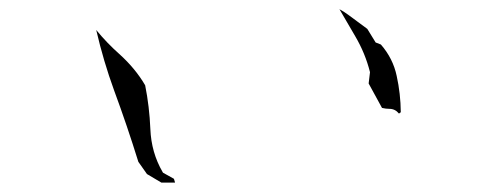

<svg xmlns="http://www.w3.org/2000/svg" viewBox="-20 -575 1040 414"><path d="M296.9 -199.7 328.1 -181.2H356.9L357.4 -181.6L355 -189.5L331.5 -202.6L330.6 -204.1Q306.2 -246.1 304.2 -296.9Q302.2 -345.2 293 -391.1Q272 -427.2 237.3 -458.5Q210.4 -482.4 187.5 -510.3Q203.1 -442.9 226.1 -379.9Q253.9 -304.7 278.3 -226.1ZM819.8 -340.3Q832 -340.3 840.3 -330.1L844.2 -333Q843.8 -373 835.4 -411.1Q827.6 -448.7 801.3 -479L790 -483.4L772 -512.7L732.4 -542Q722.7 -549.3 711.9 -555.2L746.1 -496.6Q767.6 -460 777.8 -419.4L774.9 -395L803.7 -342.3Q812 -340.3 819.8 -340.3Z"/></svg>

Font: Bakudai
Style: ExtraLight
Weight: 200
Version: Version 1.48